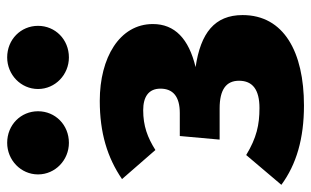

<svg xmlns="http://www.w3.org/2000/svg" viewBox="-187 -663 867 535"><g transform="rotate(-90 246.5 -395.5)"><path d="M116 -809C68 -809 28 -771 28 -723C28 -675 68 -637 116 -637C166 -637 204 -675 204 -723C204 -771 166 -809 116 -809ZM354 -809C306 -809 266 -771 266 -723C266 -675 306 -637 354 -637C404 -637 442 -675 442 -723C442 -771 404 -809 354 -809ZM233 -551C144 -551 75 -530 15 -489L96 -396C131 -418 163 -430 207 -430C244 -430 267 -415 267 -382C267 -347 245 -328 199 -328H135L125 -217H212C264 -217 289 -199 289 -163C289 -125 264 -106 213 -106C166 -106 130 -114 82 -143L-1 -45C56 -3 128 18 220 18C369 18 472 -38 472 -153C472 -231 422 -270 327 -284C406 -303 447 -342 447 -403C447 -496 353 -551 233 -551Z"/></g></svg>

Font: Fira Sans ExtraBold
Style: Regular
Weight: 800
Designer: bBox Type GmbH & Carrois Corporate GbR & Edenspiekermann AG
Foundry: bBox Type GmbH & Carrois Corporate GbR & Edenspiekermann AG
Version: Version 4.300;PS 004.300;hotconv 1.0.88;makeotf.lib2.5.64775